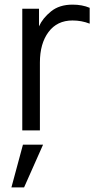

<svg xmlns="http://www.w3.org/2000/svg" viewBox="-20 -563 407 829"><path d="M76.2 0V-525.4H148.4V-449.2Q164.1 -484.4 200.2 -513.7Q236.3 -543 293 -543Q335 -543 367.2 -529.3V-460.9Q332 -474.6 293 -474.6Q226.6 -474.6 189.5 -424.8Q152.3 -375 152.3 -293V0ZM29.3 246.1 79.1 61.5H166L84 246.1Z"/></svg>

Font: Gothic A1
Style: Regular
Weight: 400
Designer: HanYang I&C Co.,Ltd.
Foundry: HanYang I&C Co.,Ltd.
Version: Version 2.50